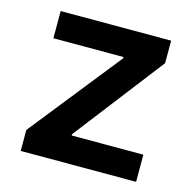

<svg xmlns="http://www.w3.org/2000/svg" viewBox="-84 -615 704 700"><g transform="rotate(15 268.0 -265.0)"><path d="M52.7 -79.1 326.2 -422.9V-427.7H61.5V-530.3H478.5V-445.3L217.8 -107.4V-102.5H488.3V0H52.7Z"/></g></svg>

Font: Pretendard Std SemiBold
Style: Regular
Weight: 600
Designer: Base glyphs from Inter by Rasmus Andersson; Hangeul glyphs from Noto Sans CJK(Source Han Sans) by Jang Soo-young and Kan
Foundry: Kil Hyung-jin
Version: Version 1.309